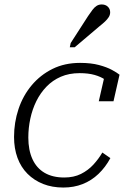

<svg xmlns="http://www.w3.org/2000/svg" viewBox="-20 -829 574 861"><path d="M268 -33Q311 -33 343 -49Q375 -65 398.5 -90.5Q422 -116 439 -145L475 -120Q453 -79 421.5 -49Q390 -19 350.5 -3.5Q311 12 264 12Q214 12 173.5 -4Q133 -20 103.5 -49.5Q74 -79 58.5 -121Q43 -163 43 -215Q43 -280 63 -340Q83 -400 122 -446.5Q161 -493 215.5 -520Q270 -547 339 -547Q388 -547 423.5 -537.5Q459 -528 482 -515.5Q505 -503 516 -494L489 -375H423L450 -493Q462 -489 468.5 -483Q475 -477 478.5 -470Q482 -463 482 -456Q482 -449 480 -444Q470 -459 451 -472Q432 -485 404 -493Q376 -501 337 -501Q290 -501 253 -485Q216 -469 188.5 -440.5Q161 -412 143 -375.5Q125 -339 116 -297Q107 -255 107 -212Q107 -156 125.5 -115.5Q144 -75 180 -54Q216 -33 268 -33ZM375 -757Q386 -773 394.5 -784.5Q403 -796 413 -802.5Q423 -809 436 -809Q453 -809 463.5 -799Q474 -789 474 -774Q474 -762 467.5 -752Q461 -742 451 -732.5Q441 -723 427 -712L315 -617H293L297 -636Z"/></svg>

Font: Roboto Serif ExtraLight
Style: Italic
Weight: 250
Italic angle: -10°
Designer: Greg Gazdowicz
Foundry: Commercial Type
Version: Version 1.008